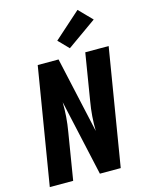

<svg xmlns="http://www.w3.org/2000/svg" viewBox="-143 -1081 886 1166"><g transform="rotate(-15 300.0 -498.0)"><path d="M21 0 142 -735H273L379 -257Q378 -303 381.5 -349Q385 -395 393 -441L441 -735H588L467 0H336L230 -478Q231 -432 227.5 -386Q224 -340 216 -294L168 0ZM357 -783 295 -847 462 -996 542 -914Z"/></g></svg>

Font: Iosevka Curly HvExObl
Style: Regular
Weight: 900
Width: 7
Italic angle: -9°
Monospace: yes
Designer: Belleve Invis
Foundry: Belleve Invis
Version: Version 11.1.0; ttfautohint (v1.8.3)